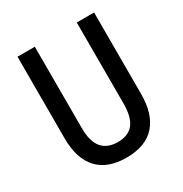

<svg xmlns="http://www.w3.org/2000/svg" viewBox="-168 -842 932 979"><g transform="rotate(-30 297.5 -352.0)"><path d="M523 -235Q523 -116 466.5 -53Q410 10 297 10Q187 10 129.5 -52Q72 -114 72 -234V-714H174V-236Q174 -155 206 -118Q238 -81 298 -81Q361 -81 391 -119Q421 -157 421 -237V-714H523Z"/></g></svg>

Font: Noto Sans Myanmar Condensed Medium
Style: Regular
Weight: 500
Width: 3
Designer: Monotype Design Team
Foundry: Monotype Imaging Inc.
Version: Version 2.107; ttfautohint (v1.8.4.7-5d5b)